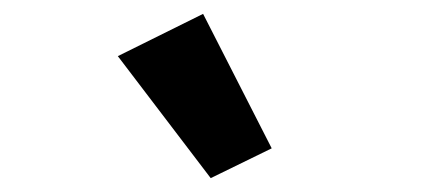

<svg xmlns="http://www.w3.org/2000/svg" viewBox="-20 -836 640 277"><path d="M150 -755 273 -816 372 -622 284 -579Z"/></svg>

Font: IBM Plex Sans Devanagari
Style: Bold
Weight: 700
Designer: Mike Abbink, Paul van der Laan, Pieter van Rosmalen, Erin McLaughlin
Foundry: Bold Monday
Version: Version 1.1